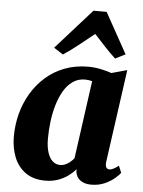

<svg xmlns="http://www.w3.org/2000/svg" viewBox="-58 -883 697 939"><g transform="rotate(5 291.0 -414.0)"><path d="M489 -108.5Q486.5 -89 491.8 -80.5Q497 -72 508 -72Q515 -72 525.5 -76.8Q536 -81.5 552.5 -94L566.5 -60.5Q560.5 -51 541 -34Q521.5 -17 492 -3.5Q462.5 10 424.5 10Q392 10 371 -5.5Q350 -21 347.5 -50L348.5 -59.5Q333.5 -42 311.8 -26Q290 -10 262 0Q234 10 199.5 10Q141 10 102.8 -17.2Q64.5 -44.5 46.2 -90.5Q28 -136.5 28 -191.5Q28 -249 42.2 -303.5Q56.5 -358 84.5 -405Q112.5 -452 153 -487.8Q193.5 -523.5 246 -543.5Q298.5 -563.5 361.5 -563.5Q391 -563.5 422.8 -557Q454.5 -550.5 476 -542.5L552.5 -563.5ZM386 -494.5Q378 -497 369.2 -498.2Q360.5 -499.5 351 -499.5Q316.5 -499.5 290.5 -481Q264.5 -462.5 246.2 -431Q228 -399.5 216.5 -359.8Q205 -320 200 -277.8Q195 -235.5 195 -195.5Q195 -156.5 203.8 -128.8Q212.5 -101 228.5 -86.8Q244.5 -72.5 266 -72.5Q275.5 -72.5 284.5 -75.5Q293.5 -78.5 302 -83.8Q310.5 -89 318.2 -96Q326 -103 333 -111.5ZM232 -612 186.5 -641.5 362.5 -838.5H427L537.5 -639.5L488 -614.5Q461.5 -639 434.5 -668.2Q407.5 -697.5 381 -726Q344.5 -696.5 307 -666.8Q269.5 -637 232 -612Z"/></g></svg>

Font: Merriweather 28pt Black
Style: Italic
Weight: 900
Italic angle: -7.8°
Version: Version 2.101